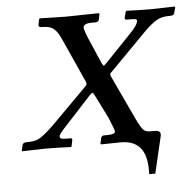

<svg xmlns="http://www.w3.org/2000/svg" viewBox="-44 -476 648 634"><g transform="rotate(-5 279.5 -159.0)"><path d="M341.8 0 275.9 1 273.9 -1 277.8 -20Q280.8 -27.8 288.1 -27.8H299.8Q325.2 -27.8 325.2 -38.1Q325.2 -42 308.1 -84L268.1 -164.1Q265.1 -170.9 262.2 -170.9Q259.8 -170.9 252 -163.1L167 -70.8Q143.6 -45.9 142.1 -39.1Q140.6 -32.7 145.3 -30.3Q149.9 -27.8 163.1 -27.8H176.8Q183.6 -27.8 182.1 -20L178.2 -1L175.8 1Q125 -1 90.8 -1L15.1 1L13.2 -1L17.1 -18.1Q18.6 -27.8 32.2 -27.8H41Q62 -27.8 78.4 -38.3Q94.7 -48.8 121.1 -74.2L242.2 -195.8Q245.1 -198.7 245.1 -202.1Q245.6 -203.1 244.1 -208V-209L178.2 -355Q167.5 -379.9 154.8 -390.9Q142.1 -401.9 118.2 -401.9H115.2Q104 -401.9 104 -409.2L107.9 -428.2L110.8 -431.2L194.8 -429.2L306.2 -431.2L308.1 -428.2L304.2 -410.2Q303.7 -406.7 300.3 -404.3Q296.9 -401.9 293.9 -401.9H278.8Q255.4 -401.9 252 -390.1V-388.2Q252 -381.8 261.2 -357.9L300.8 -266.1Q305.7 -256.8 308.1 -256.8Q308.6 -256.8 316.9 -265.1L404.8 -356.9Q427.2 -380.4 429.2 -392.1Q430.7 -397.9 427.5 -399.9Q424.3 -401.9 411.1 -401.9H396Q388.7 -401.9 390.1 -409.2L395 -428.2L397.9 -431.2Q445.3 -429.2 476.1 -429.2L558.1 -431.2L559.1 -429.2L554.2 -410.2Q553.2 -401.9 540 -401.9H536.1Q512.2 -401.9 495.1 -392.3Q478 -382.8 450.2 -355L330.1 -232.9Q326.2 -230.5 326.2 -228Q325.7 -227.1 327.1 -222.2V-221.2L396 -74.2Q411.1 -43 418.7 -35.4Q426.3 -27.8 439.9 -27.8H457Q475.1 -27.8 475.1 -14.2Q475.1 -13.2 474.6 -11Q474.1 -8.8 474.1 -7.8L445.8 112.8H425.8V98.1Q425.8 0 341.8 0Z"/></g></svg>

Font: Common Serif News
Style: Italic
Weight: 450
Italic angle: -12°
Designer: Philipp H. Poll, Khaled Hosny
Foundry: Stefan Peev, Context Ltd.
Version: Version 1.026